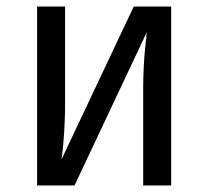

<svg xmlns="http://www.w3.org/2000/svg" viewBox="-20 -570 640 590"><path d="M94 0V-550H180V-250Q180 -221 178.5 -189Q177 -157 174.5 -128.5Q172 -100 169 -80L391 -550H506V0H420V-300Q420 -329 421.5 -361Q423 -393 426 -422.5Q429 -452 431 -471L209 0Z"/></svg>

Font: JetBrains Mono Zero
Style: Regular-Zero
Weight: 400
Designer: Philipp Nurullin, Konstantin Bulenkov
Foundry: JetBrains
Version: Version 2.211